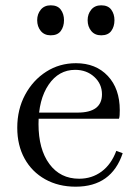

<svg xmlns="http://www.w3.org/2000/svg" viewBox="-20 -692 517 723"><path d="M265 11Q200 11 150 -17Q100 -45 72.5 -95Q45 -145 45 -211Q45 -280 74.5 -335Q104 -390 154 -422Q204 -454 266 -454Q341 -454 386 -406Q431 -358 431 -277Q431 -267 430.5 -258.5Q430 -250 428 -245H121L123 -268H272Q364 -268 364 -337Q364 -376 335 -402.5Q306 -429 263 -429Q201 -429 163 -373Q125 -317 125 -225Q125 -130 166 -74.5Q207 -19 278 -19Q326 -19 362.5 -46Q399 -73 418 -124L442 -115Q400 11 265 11ZM171 -559Q147 -559 133.5 -575.5Q120 -592 120 -616Q120 -639 133.5 -655.5Q147 -672 171 -672Q197 -672 209 -655.5Q221 -639 221 -616Q221 -592 209 -575.5Q197 -559 171 -559ZM361 -559Q337 -559 323.5 -575.5Q310 -592 310 -616Q310 -639 323.5 -655.5Q337 -672 361 -672Q387 -672 399 -655.5Q411 -639 411 -616Q411 -592 399 -575.5Q387 -559 361 -559Z"/></svg>

Font: Baskervville SC
Style: Regular
Weight: 400
Designer: Alexis Faudot, Rémi Forte, Morgane Pierson, Rafael Ribas, Tanguy Vanlaeys, Rosalie Wagner, Thomas Huot-Marchand
Foundry: ANRT
Version: Version 1.100